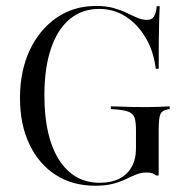

<svg xmlns="http://www.w3.org/2000/svg" viewBox="-20 -602 641 634"><path d="M294.4 11.3Q219.4 11.3 163.7 -24.6Q108.1 -60.5 77 -125.8Q46 -191.1 46 -278.2Q46 -367.7 78.2 -436.3Q110.5 -504.8 166.9 -543.5Q223.4 -582.3 296.8 -582.3Q330.6 -582.3 355.2 -575.4Q379.8 -568.5 398.8 -559.3Q417.7 -550 433.9 -543.1Q450 -536.3 466.1 -536.3Q480.6 -536.3 487.9 -546.8Q495.2 -557.3 497.6 -581.5H507.3Q506.5 -561.3 505.6 -535.5Q504.8 -509.7 504.4 -471Q504 -432.3 504 -375H494.4Q487.1 -433.9 460.5 -478.2Q433.9 -522.6 394.8 -547.6Q355.6 -572.6 307.3 -572.6Q250.8 -572.6 210.1 -538.7Q169.4 -504.8 148 -440.7Q126.6 -376.6 126.6 -287.1Q126.6 -150 175 -74.2Q223.4 1.6 309.7 1.6Q346.8 1.6 373.4 -11.7Q400 -25 414.5 -50.4Q429 -75.8 429 -112.1V-172.6Q429 -198.4 424.6 -212.1Q420.2 -225.8 406.9 -231.9Q393.5 -237.9 367.7 -240.3L346 -241.9V-250.8Q357.3 -250.8 375.4 -250Q393.5 -249.2 415.3 -248.8Q437.1 -248.4 460.5 -248.4H466.9H466.1Q485.5 -248.4 504.4 -249.2Q523.4 -250 540.3 -250.8V-241.9L534.7 -241.1Q515.3 -237.9 509.7 -225Q504 -212.1 504 -172.6V-22.6H495.2Q490.3 -27.4 483.1 -29.8Q475.8 -32.3 462.9 -32.3Q446 -32.3 429.8 -25.8Q413.7 -19.4 395.6 -10.5Q377.4 -1.6 353.2 4.8Q329 11.3 294.4 11.3Z"/></svg>

Font: Playfair 144pt SemiCondensed Light
Style: Regular
Weight: 300
Width: 4
Designer: Claus Eggers Sørensen
Foundry: Claus Eggers Sørensen
Version: Version 2.203